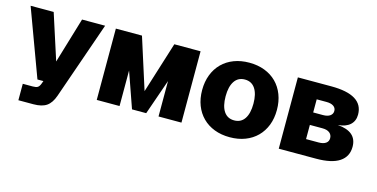

<svg xmlns="http://www.w3.org/2000/svg" viewBox="-71 -900 2745 1399"><g transform="rotate(15 1302.0 -200.0)"><path d="M113 150V26H188Q213 26 224.5 19Q236 12 244 -8L253 -32H208L21 -538H195L306 -194L409 -538H583L380 45Q360 102 325 126Q290 150 226 150Z M664 0V-538H861L984 -152L1105 -538H1303V0H1130V-267L1037 0H930L836 -268V0Z M1669 12Q1605 12 1553 -8Q1501 -28 1464 -65Q1427 -102 1407 -153.5Q1387 -205 1387 -269Q1387 -332 1407 -384Q1427 -436 1464 -473Q1501 -510 1553 -530Q1605 -550 1669 -550Q1733 -550 1785 -530Q1837 -510 1874 -473Q1911 -436 1931 -384Q1951 -332 1951 -269Q1951 -205 1931 -153.5Q1911 -102 1874 -65Q1837 -28 1785 -8Q1733 12 1669 12ZM1669 -115Q1720 -115 1747 -155Q1774 -195 1774 -269Q1774 -342 1747 -382.5Q1720 -423 1669 -423Q1618 -423 1591 -382.5Q1564 -342 1564 -269Q1564 -195 1591 -155Q1618 -115 1669 -115Z M2037 0V-538H2289Q2531 -538 2531 -389Q2531 -341 2499.5 -312Q2468 -283 2408 -278Q2553 -267 2553 -152Q2553 -78 2494.5 -39Q2436 0 2319 0ZM2211 -320H2285Q2319 -320 2338 -333.5Q2357 -347 2357 -370Q2357 -393 2338 -406Q2319 -419 2285 -419H2211ZM2211 -119H2306Q2341 -119 2360 -132.5Q2379 -146 2379 -170Q2379 -196 2360 -211Q2341 -226 2306 -226H2211Z"/></g></svg>

Font: Geist ExtBd
Style: Regular
Weight: 400
Designer: Basement.studio, Andrés Briganti, Mateo Zaragoza
Foundry: Basement.studio, Vercel, Andrés Briganti, Guido Ferreyra, Mateo Zaragoza
Version: Version 1.401